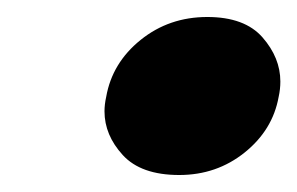

<svg xmlns="http://www.w3.org/2000/svg" viewBox="-20 -428 350 226"><path d="M191 -222Q146 -222 124.5 -245.5Q103 -269 103 -297Q103 -305 105 -314Q112 -354 145.5 -381Q179 -408 224 -408Q268 -408 289 -384Q310 -360 310 -332Q310 -323 308 -314Q301 -275 268 -248.5Q235 -222 191 -222Z"/></svg>

Font: Fz Poppins
Style: Bold Italic
Weight: 700
Italic angle: -10°
Designer: Ninad Kale (Devanagari), Jonny Pinhorn (Latin)
Foundry: Indian Type Foundry
Version: Vit hóa bi Vntype.Com & FontZin.Com